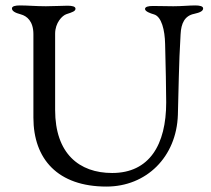

<svg xmlns="http://www.w3.org/2000/svg" viewBox="-20 -673 778 707"><path d="M645 -547C647 -587 660 -615 695 -622C718 -627 728 -633 728 -642C728 -650 716 -653 699 -653C676 -653 650 -650 618 -650C589 -650 573 -651 543 -651C526 -651 514 -648 514 -640C514 -631 533 -624 547 -620C575 -612 587 -562 588 -511C590 -434 592 -340 592 -296C592 -140 530 -36 393 -36C271 -36 183 -108 183 -268V-549C183 -589 209 -616 225 -621C247 -628 258 -632 258 -641C258 -649 246 -652 229 -652C208 -652 180 -650 149 -650C112 -650 83 -653 53 -653C36 -653 24 -650 24 -642C24 -633 34 -626 57 -620C79 -614 103 -595 103 -547V-240C103 -87 193 14 372 14C519 14 630 -95 635 -250C638 -342 638 -432 645 -547Z"/></svg>

Font: EB Garamond 12
Style: Regular
Weight: 400
Version: Version 0.016+